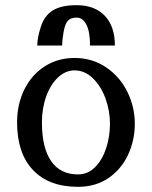

<svg xmlns="http://www.w3.org/2000/svg" viewBox="-20 -728 587 742"><path d="M124 -552H220Q220 -570 225.5 -603Q231 -636 242.5 -648Q254 -660 276 -660Q300 -660 314 -632.5Q328 -605 328 -552H424Q424 -626 385 -667Q346 -708 276 -708Q217 -708 184.5 -688Q152 -668 138 -625Q124 -582 124 -552ZM46 -255Q46 -136 107.5 -71Q169 -6 281 -6Q350 -6 399.5 -40Q449 -74 475 -130Q501 -186 501 -250Q501 -314 472.5 -372.5Q444 -431 390.5 -467.5Q337 -504 268 -504Q204 -504 153.5 -472Q103 -440 74.5 -383Q46 -326 46 -255ZM268 -456Q308 -456 339.5 -425Q371 -394 388 -346.5Q405 -299 405 -250Q405 -201 390.5 -156Q376 -111 348 -82.5Q320 -54 281 -54Q213 -54 177.5 -105.5Q142 -157 142 -255Q142 -310 159 -356.5Q176 -403 205 -429.5Q234 -456 268 -456Z"/></svg>

Font: LXGW Marker Gothic
Style: Regular
Weight: 400
Version: Version 1.001